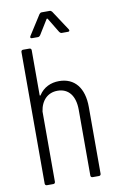

<svg xmlns="http://www.w3.org/2000/svg" viewBox="-96 -924 609 977"><g transform="rotate(-10 209.0 -435.5)"><path d="M216 -833 262 -757C265 -753 269 -750 274 -750H306C311 -750 314 -752 314 -756C314 -758 313 -760 312 -762L245 -864C242 -868 238 -871 233 -871H191C186 -871 182 -868 179 -864L114 -762C110 -755 112 -750 120 -750H151C156 -750 160 -753 163 -757L210 -833C211 -835 215 -835 216 -833ZM217 -511C175 -511 137 -494 113 -457C111 -454 108 -454 108 -458V-690C108 -696 104 -700 98 -700H65C59 -700 55 -696 55 -690V-10C55 -4 59 0 65 0H98C104 0 108 -4 108 -10V-373C116 -430 151 -464 201 -464C258 -464 291 -422 291 -350V-10C291 -4 295 0 301 0H334C340 0 344 -4 344 -10V-355C344 -453 298 -511 217 -511Z"/></g></svg>

Font: Barlow Condensed Light
Style: Regular
Weight: 300
Width: 3
Designer: Jeremy Tribby
Foundry: Tribby Type
Version: Version 1.422;hotconv 1.0.109;makeotfexe 2.5.65596